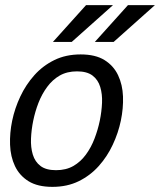

<svg xmlns="http://www.w3.org/2000/svg" viewBox="-20 -720 624 748"><path d="M27.5 -250Q37.5 -298 59.1 -344Q80.7 -390 113.8 -427Q146.8 -464 191.8 -486Q236.7 -508 294.2 -508Q351.7 -508 387.1 -486Q422.5 -464 440 -427Q457.5 -390 459.2 -344Q460.8 -298 450.8 -250Q440.8 -202 419.2 -156Q397.7 -110 364.6 -73Q331.5 -36 286.6 -14Q241.7 8 184.2 8Q126.7 8 91.2 -14Q55.8 -36 38.3 -73Q20.8 -110 19.2 -156Q17.5 -202 27.5 -250ZM109.5 -250Q102.2 -214.7 100.8 -180.2Q99.3 -145.8 107.8 -117.8Q116.3 -89.7 137.9 -73.3Q159.5 -57 198.3 -57Q237.2 -57 265.7 -73.3Q294.2 -89.7 314.7 -117.8Q335.2 -145.8 348.3 -180.2Q361.5 -214.7 368.8 -250Q376 -285.3 377.5 -319.2Q379 -353.2 370.5 -381.2Q362 -409.3 340.4 -425.7Q318.8 -442 280 -442Q241.2 -442 212.7 -425.7Q184.2 -409.3 163.6 -381.2Q143 -353.2 129.8 -319.2Q116.7 -285.3 109.5 -250ZM420.2 -700 259.5 -556.7H186.2L315.2 -700ZM583.5 -700 422.8 -556.7H349.5L478.5 -700Z"/></svg>

Font: Epunda Slab Light
Style: Italic
Weight: 300
Italic angle: -12°
Designer: Simon Atzbach
Foundry: typofactur
Version: Version 1.102